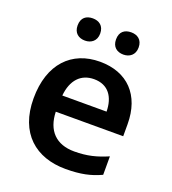

<svg xmlns="http://www.w3.org/2000/svg" viewBox="-137 -846 857 958"><g transform="rotate(20 291.5 -366.5)"><path d="M132 -684C132 -644 158 -625 192 -625C224 -625 252 -644 252 -684C252 -726 224 -743 192 -743C158 -743 132 -726 132 -684ZM336 -684C336 -644 362 -625 396 -625C428 -625 456 -644 456 -684C456 -726 428 -743 396 -743C362 -743 336 -726 336 -684ZM300 -552C151 -552 50 -451 50 -267C50 -82 162 10 320 10C401 10 453 -2 507 -27V-125C449 -100 399 -87 331 -87C234 -87 180 -143 177 -242H535V-306C535 -460 446 -552 300 -552ZM302 -460C378 -460 414 -406 415 -329H180C188 -413 232 -460 302 -460Z"/></g></svg>

Font: Noto Sans Syriac SemiBold
Style: Regular
Weight: 600
Designer: Patrick Giasson and the Monotype Design Team
Foundry: Monotype Imaging Inc.
Version: Version 3.000